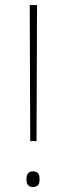

<svg xmlns="http://www.w3.org/2000/svg" viewBox="-20 -734 263 762"><path d="M125 -174 127 -714H98L100 -174ZM85 -23C85 -6 90 8 110 8C134 8 137 -6 137 -23C137 -39 134 -54 110 -54C90 -54 85 -39 85 -23Z"/></svg>

Font: Noto Sans Gujarati UI Thin
Style: Regular
Weight: 100
Designer: Jelle Bosma - Monotype Design Team, Universal Thirst
Foundry: Monotype Imaging Inc.
Version: Version 2.106